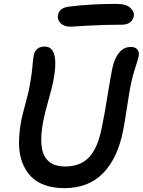

<svg xmlns="http://www.w3.org/2000/svg" viewBox="-20 -953 733 986"><path d="M342.8 -815.9Q308.1 -815.9 290.5 -834.5Q272.9 -853 277.8 -877Q286.1 -913.1 334 -918.9Q447.3 -933.1 577.1 -933.1Q628.4 -933.1 649.9 -912.4Q671.4 -891.6 667 -869.1Q663.1 -849.6 647.5 -837.9Q631.8 -826.2 607.9 -826.2Q508.8 -826.2 427 -821Q345.2 -815.9 342.8 -815.9ZM311 13.2Q253.4 13.2 209.5 -2.7Q165.5 -18.6 137.2 -48.6Q108.9 -78.6 93.3 -121.8Q77.6 -165 77.6 -219.2Q77.6 -273.4 89.8 -337.9Q96.2 -367.2 110.4 -419.4Q124.5 -471.7 127.9 -487.8Q141.1 -555.2 145.8 -604.5Q150.4 -653.8 152.8 -667Q162.6 -713.9 209 -713.9Q289.6 -713.9 252 -527.8Q246.6 -502 227.8 -434.6Q209 -367.2 203.1 -335.9Q192.4 -282.2 191.9 -241Q191.4 -199.7 199.7 -172.9Q208 -146 225.1 -129.2Q242.2 -112.3 264.4 -105.2Q286.6 -98.1 315.9 -98.1Q392.6 -98.1 437.5 -145.5Q482.4 -192.9 502.9 -298.8Q516.1 -361.3 530.8 -453.1Q545.4 -544.9 556.2 -599.1Q566.9 -652.3 591.3 -682.1Q615.7 -711.9 651.9 -711.9Q674.3 -711.9 685.3 -699.2Q696.3 -686.5 691.9 -663.1Q689.5 -649.9 675.3 -607.2Q661.1 -564.5 650.9 -515.1Q644 -479 632.3 -402.1Q620.6 -325.2 612.8 -285.2Q584.5 -140.1 509.3 -63.5Q434.1 13.2 311 13.2Z"/></svg>

Font: Shantell Sans Normal
Style: Italic
Weight: 500
Italic angle: -11.31°
Designer: Stephen Nixon, Anya Danilova, Shantell Martin
Foundry: Arrow Type
Version: Version 1.006;[559af2be0]